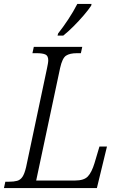

<svg xmlns="http://www.w3.org/2000/svg" viewBox="-38 -951 619 971"><path d="M-18 0 -11 -32H7Q32 -32 48.5 -36.5Q65 -41 75.5 -56.5Q86 -72 94 -106L199 -602Q202 -616 204 -627.5Q206 -639 206 -646Q206 -669 191.5 -675.5Q177 -682 147 -682H126L133 -714H378L371 -682H351Q315 -682 296 -669.5Q277 -657 266 -607L145 -38H341Q387 -38 406.5 -59Q426 -80 440 -126L465 -210H503L452 0ZM253 -771 256 -782Q280 -812 306.5 -852Q333 -892 353 -931H425L423 -922Q409 -901 385 -873Q361 -845 334 -818Q307 -791 282 -771Z"/></svg>

Font: Noto Serif SemiCondensed Light
Style: Italic
Weight: 300
Width: 4
Italic angle: -12°
Designer: Monotype Design Team
Foundry: Monotype Imaging Inc.
Version: Version 2.013; ttfautohint (v1.8.4.7-5d5b)